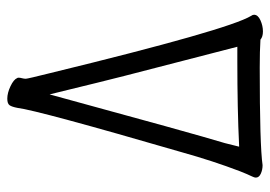

<svg xmlns="http://www.w3.org/2000/svg" viewBox="-130 -622 759 540"><g transform="rotate(-90 250.0 -351.5)"><path d="M432 8Q417 8 409 1Q377 -1 331 -1Q111 -1 56 7Q43 7 32 2Q21 -3 21 -12Q21 -16 24 -22Q32 -39 39 -57Q68 -133 92 -219Q210 -625 217 -682Q220 -698 224.5 -704.5Q229 -711 243 -711Q259 -711 278 -702Q297 -693 301 -683Q302 -682 302 -679Q302 -675 300.5 -669.5Q299 -664 299 -659Q299 -654 315 -590Q437 -89 476 -25Q479 -21 479 -17Q479 -6 463.5 1Q448 8 432 8ZM108 -59H111Q213 -64 349 -64H389Q375 -118 350 -215Q304 -390 270 -531L255 -592Q145 -188 118 -99Z"/></g></svg>

Font: LXGW WenKai Mono TC
Style: Regular
Weight: 400
Designer: LXGW / Fontworks Inc.
Foundry: LXGW / Fontworks Inc.
Version: Version 1.330